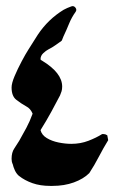

<svg xmlns="http://www.w3.org/2000/svg" viewBox="-20 -610 398 630"><path d="M214 -138Q244 -138 270 -148Q296 -158 315 -170H321Q326 -170 332 -166L335 -150Q319 -124 304.5 -96Q290 -68 273 -42Q254 -23 222.5 -11.5Q191 0 152 0H145Q112 0 86.5 -9Q61 -18 42 -33Q34 -40 29 -50.5Q24 -61 21 -74V-72Q18 -80 18 -89Q18 -110 27 -123L43 -148Q55 -169 66.5 -190.5Q78 -212 87 -237Q80 -254 66 -261Q48 -271 33 -283Q18 -295 18 -323Q18 -337 28 -360.5Q38 -384 51 -408.5Q64 -433 73 -447L104 -496Q138 -547 189 -578Q200 -584 214 -589Q222 -592 227.5 -585Q233 -578 228 -571Q215 -553 206.5 -532Q198 -511 188 -490Q186 -486 185 -482.5Q184 -479 182 -476Q172 -469 161.5 -461.5Q151 -454 139 -448Q131 -444 122 -435.5Q113 -427 113 -416Q113 -413 118 -411Q184 -371 184 -326Q184 -317 182 -310.5Q180 -304 177 -297Q164 -272 148.5 -243.5Q133 -215 113 -183Q117 -167 133.5 -157Q150 -147 172 -142.5Q194 -138 214 -138Z"/></svg>

Font: Aref Ruqaa Ink
Style: Bold
Weight: 700
Designer: Abdullah Aref
Version: Version 1.005